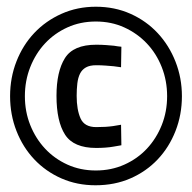

<svg xmlns="http://www.w3.org/2000/svg" viewBox="-20 -720 570 571"><path d="M10 -434Q10 -489 29 -537.5Q48 -586 82 -622Q116 -658 163 -679Q210 -700 265 -700Q321 -700 368 -679Q415 -658 449 -621.5Q483 -585 502 -536.5Q521 -488 521 -434Q521 -379 502 -330.5Q483 -282 449 -246Q415 -210 368 -189.5Q321 -169 264 -169Q209 -169 162.5 -189.5Q116 -210 82 -246Q48 -282 29 -330.5Q10 -379 10 -434ZM54 -434Q54 -388 70 -348Q86 -308 114 -278Q142 -248 180.5 -230.5Q219 -213 265 -213Q311 -213 350 -230.5Q389 -248 417 -278Q445 -308 461 -348Q477 -388 477 -434Q477 -480 461 -520.5Q445 -561 416.5 -591Q388 -621 349.5 -638.5Q311 -656 265 -656Q219 -656 180.5 -638.5Q142 -621 114 -591Q86 -561 70 -520.5Q54 -480 54 -434ZM341 -288Q330 -286 318 -284Q307 -282 293.5 -281Q280 -280 266 -280Q199 -280 173.5 -319.5Q148 -359 148 -435Q148 -507 173 -547Q198 -587 266 -587Q282 -587 295 -586Q308 -585 319 -584Q330 -582 341 -581L340 -520Q330 -521 318 -523Q307 -524 293.5 -525Q280 -526 266 -526Q247 -526 235.5 -519.5Q224 -513 218 -501Q212 -489 210 -472Q208 -455 208 -435Q208 -394 219.5 -368Q231 -342 266 -342Q295 -342 316 -345Q328 -347 340 -349Z"/></svg>

Font: TitilliumText22L 400 wt
Style: 400 wt
Weight: 400
Designer: Campivisivi
Foundry: Campivisivi
Version: 1.000